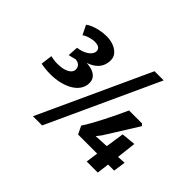

<svg xmlns="http://www.w3.org/2000/svg" viewBox="-202 -1262 1628 1628"><g transform="rotate(45 611.5 -448.5)"><path d="M208.2 -305Q168.6 -305 141.1 -308.7Q113.7 -312.4 92.5 -316L105.7 -419.6Q121.3 -416.7 142.4 -413.2Q163.4 -409.6 189 -409.6Q229.6 -409.6 262.2 -418.9Q294.9 -428.3 313.9 -445.7Q332.8 -463.2 332.8 -487.5Q332.8 -506.4 320.4 -523.9Q307.9 -541.3 272.9 -547L203.5 -529.7L209.2 -624Q235.8 -627 260.8 -635.5Q285.8 -644 305.2 -656.7Q324.7 -669.5 336.1 -686.1Q347.5 -702.6 347.5 -722Q347.5 -741.2 331.4 -754.2Q315.2 -767.2 275.4 -767.2Q264.3 -767.2 244.3 -763.2Q224.3 -759.2 203.1 -751.4Q182 -743.5 167 -731.7L125.1 -815.9Q137.7 -827.9 167.5 -840.7Q197.3 -853.4 236.8 -862.2Q276.3 -871 318 -871Q363.6 -871 402.1 -856.4Q440.6 -841.8 463.9 -815.2Q487.2 -788.6 487.2 -752.3Q487.2 -713.8 473.2 -683Q459.3 -652.3 430.5 -629.2Q401.7 -606.2 357.6 -591.1Q399.8 -589 430.8 -577Q461.8 -564.9 478.7 -542.6Q495.7 -520.2 495.7 -487.2Q495.7 -445.2 473.3 -411.5Q451 -377.8 411.3 -354.1Q371.6 -330.4 319.5 -317.7Q267.3 -305 208.2 -305ZM355.6 51 814.6 -948H924.5L465.7 51ZM1081.9 0H949.3L964.6 -110.1H735.8L700.8 -181.8Q722.6 -214.8 748.2 -260.7Q773.8 -306.6 800.6 -358.7Q827.5 -410.8 852.4 -463Q877.2 -515.1 897 -560H1052.3L1068 -542.7L884.5 -248.9L850.9 -205.7L977.5 -212.5L1002.2 -378.4L1129.7 -390.7L1109.6 -215.5L1183.8 -219.8L1168.5 -110.1H1095.8Z"/></g></svg>

Font: Merriweather Sans Variable Regular
Style: Italic
Weight: 300
Italic angle: -8°
Designer: Eben Sorkin
Foundry: Eben Sorkin
Version: Version 2.001